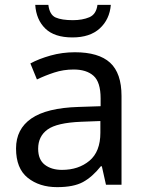

<svg xmlns="http://www.w3.org/2000/svg" viewBox="-20 -853 601 790"><path d="M288 -638Q386 -638 433 -595Q480 -552 480 -458V-93H416L399 -169H395Q360 -125 321.5 -104Q283 -83 215 -83Q142 -83 94 -121.5Q46 -160 46 -242Q46 -322 109 -365.5Q172 -409 303 -413L394 -416V-448Q394 -515 365 -541Q336 -567 283 -567Q241 -567 203 -554.5Q165 -542 132 -526L105 -592Q140 -611 188 -624.5Q236 -638 288 -638ZM314 -352Q214 -348 175.5 -320Q137 -292 137 -241Q137 -196 164.5 -175Q192 -154 235 -154Q303 -154 348 -191.5Q393 -229 393 -307V-355ZM436 -833Q431 -773 390.5 -736Q350 -699 278 -699Q204 -699 166.5 -735.5Q129 -772 125 -833H179Q184 -792 209 -781Q234 -770 280 -770Q319 -770 347.5 -782Q376 -794 381 -833Z"/></svg>

Font: Noto Sans Kannada UI
Style: Regular
Weight: 400
Designer: Jelle Bosma - Monotype Design Team
Foundry: Monotype Imaging Inc.
Version: Version 2.005; ttfautohint (v1.8.4.7-5d5b)